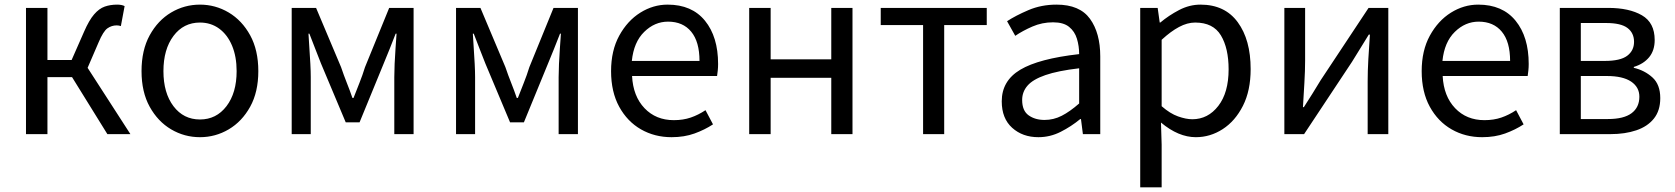

<svg xmlns="http://www.w3.org/2000/svg" viewBox="-20 -577 7206 826"><path d="M91.8 0V-543H184.1V-318.8H288.1L341.8 -440.9Q363.3 -490.2 384.8 -515.1Q406.2 -540 430.4 -548.6Q454.6 -557.1 483.9 -557.1Q503.9 -557.1 516.1 -550.8L500 -464.8Q491.2 -467.8 481.9 -467.8Q460.4 -467.8 442.4 -455.3Q424.3 -442.9 403.8 -394L356.9 -285.2L541 0H441.9L290 -245.1H184.1V0Z M840.3 13.2Q773.4 13.2 716.3 -20.5Q659.2 -54.2 624 -117.7Q588.9 -181.2 588.9 -271Q588.9 -361.3 624 -425.3Q659.2 -489.3 716.3 -523.2Q773.4 -557.1 840.3 -557.1Q906.7 -557.1 963.9 -523.2Q1021 -489.3 1056.2 -425.3Q1091.3 -361.3 1091.3 -271Q1091.3 -181.2 1056.2 -117.7Q1021 -54.2 963.9 -20.5Q906.7 13.2 840.3 13.2ZM840.3 -63Q910.6 -63 954.3 -120.1Q998 -177.2 998 -271Q998 -333.5 978.3 -380.6Q958.5 -427.7 922.9 -453.9Q887.2 -480 840.3 -480Q769.5 -480 726.3 -422.4Q683.1 -364.7 683.1 -271Q683.1 -177.2 726.3 -120.1Q769.5 -63 840.3 -63Z M1234.9 0V-543H1339.8L1447.3 -288.1Q1459 -253.4 1471.9 -220.9Q1484.9 -188.5 1496.1 -155.8H1501Q1513.7 -188.5 1526.6 -220.9Q1539.6 -253.4 1550.3 -288.1L1654.3 -543H1759.3V0H1676.3V-245.1Q1676.3 -269 1677.7 -302Q1679.2 -335 1681.6 -369.4Q1684.1 -403.8 1686 -432.1H1682.1Q1669.9 -399.9 1656.5 -366.9Q1643.1 -334 1630.9 -304.2L1526.9 -50.8H1467.3L1360.8 -304.2Q1349.1 -334 1336.2 -367.2Q1323.2 -400.4 1311 -432.1H1307.1Q1308.6 -403.8 1311 -369.4Q1313.5 -335 1315.2 -302Q1316.9 -269 1316.9 -245.1V0Z M1941.9 0V-543H2046.9L2154.3 -288.1Q2166 -253.4 2179 -220.9Q2191.9 -188.5 2203.1 -155.8H2208Q2220.7 -188.5 2233.6 -220.9Q2246.6 -253.4 2257.3 -288.1L2361.3 -543H2466.3V0H2383.3V-245.1Q2383.3 -269 2384.8 -302Q2386.2 -335 2388.7 -369.4Q2391.1 -403.8 2393.1 -432.1H2389.2Q2377 -399.9 2363.5 -366.9Q2350.1 -334 2337.9 -304.2L2233.9 -50.8H2174.3L2067.9 -304.2Q2056.2 -334 2043.2 -367.2Q2030.3 -400.4 2018.1 -432.1H2014.2Q2015.6 -403.8 2018.1 -369.4Q2020.5 -335 2022.2 -302Q2023.9 -269 2023.9 -245.1V0Z M2869.1 13.2Q2796.4 13.2 2737.5 -20.5Q2678.7 -54.2 2643.8 -117.9Q2608.9 -181.6 2608.9 -271Q2608.9 -359.4 2644 -423.6Q2679.2 -487.8 2734.6 -522.5Q2790 -557.1 2852.1 -557.1Q2956.5 -557.1 3012.9 -487.8Q3069.3 -418.5 3069.3 -301.8Q3069.3 -287.1 3067.9 -273.9Q3066.4 -260.7 3064.9 -250H2699.2Q2703.6 -163.1 2752.7 -111.6Q2801.8 -60.1 2878.9 -60.1Q2918.9 -60.1 2951.7 -71.3Q2984.4 -82.5 3015.1 -103L3047.4 -42Q3011.7 -18.6 2967.8 -2.7Q2923.8 13.2 2869.1 13.2ZM2698.2 -314.9H2989.3Q2989.3 -397.5 2953.6 -440.7Q2918 -483.9 2854 -483.9Q2796.4 -483.9 2751.5 -439.9Q2706.5 -396 2698.2 -314.9Z M3203.1 0V-543H3295.4V-321.8H3556.2V-543H3647.5V0H3556.2V-242.2H3295.4V0Z M3951.2 0V-469.2H3769V-543H4225.1V-469.2H4042V0Z M4447.3 13.2Q4379.4 13.2 4334.5 -27.1Q4289.6 -67.4 4289.6 -141.1Q4289.6 -229.5 4369.4 -277.1Q4449.2 -324.7 4622.6 -344.2Q4622.6 -378.9 4613 -410.4Q4603.5 -441.9 4579.3 -461.4Q4555.2 -481 4510.3 -481Q4463.4 -481 4421.6 -462.9Q4379.9 -444.8 4347.7 -422.9L4312.5 -485.8Q4349.1 -509.8 4404.3 -533.4Q4459.5 -557.1 4525.4 -557.1Q4625 -557.1 4669.2 -496.1Q4713.4 -435.1 4713.4 -334V0H4638.7L4630.4 -64.9H4627.4Q4588.4 -32.7 4543 -9.8Q4497.6 13.2 4447.3 13.2ZM4473.6 -61Q4512.7 -61 4547.6 -78.9Q4582.5 -96.7 4622.6 -131.8V-283.2Q4530.8 -272.5 4477.3 -253.9Q4423.8 -235.4 4400.6 -208.7Q4377.4 -182.1 4377.4 -147Q4377.4 -100.6 4405.3 -80.8Q4433.1 -61 4473.6 -61Z M4885.3 229V-543H4960.4L4969.2 -480H4971.7Q5008.3 -510.7 5052.7 -533.9Q5097.2 -557.1 5144.5 -557.1Q5249.5 -557.1 5304.9 -481.4Q5360.4 -405.8 5360.4 -279.8Q5360.4 -187 5327.1 -121.6Q5293.9 -56.2 5240.2 -21.5Q5186.5 13.2 5124.5 13.2Q5049.8 13.2 4974.6 -49.8L4977.5 44.9V229ZM5109.4 -64Q5176.8 -64 5221.2 -121.3Q5265.6 -178.7 5265.6 -278.8Q5265.6 -369.6 5232.4 -424.8Q5199.2 -480 5121.6 -480Q5087.9 -480 5052.2 -460.9Q5016.6 -441.9 4977.5 -405.8V-120.1Q5013.7 -88.4 5048.1 -76.2Q5082.5 -64 5109.4 -64Z M5505.4 0V-543H5594.7V-315.9Q5594.7 -273.4 5591.6 -220.9Q5588.4 -168.5 5585.4 -116.2H5589.4Q5605.5 -140.6 5626 -173.8Q5646.5 -207 5661.6 -231.9L5867.7 -543H5952.6V0H5863.8V-227.1Q5863.8 -270.5 5866.7 -322.5Q5869.6 -374.5 5873.5 -428.2H5868.7Q5853 -402.3 5832.3 -369.1Q5811.5 -335.9 5796.4 -311L5590.3 0Z M6356.4 13.2Q6283.7 13.2 6224.9 -20.5Q6166 -54.2 6131.1 -117.9Q6096.2 -181.6 6096.2 -271Q6096.2 -359.4 6131.3 -423.6Q6166.5 -487.8 6221.9 -522.5Q6277.3 -557.1 6339.4 -557.1Q6443.8 -557.1 6500.2 -487.8Q6556.6 -418.5 6556.6 -301.8Q6556.6 -287.1 6555.2 -273.9Q6553.7 -260.7 6552.2 -250H6186.5Q6190.9 -163.1 6240 -111.6Q6289.1 -60.1 6366.2 -60.1Q6406.2 -60.1 6439 -71.3Q6471.7 -82.5 6502.4 -103L6534.7 -42Q6499 -18.6 6455.1 -2.7Q6411.1 13.2 6356.4 13.2ZM6185.5 -314.9H6476.6Q6476.6 -397.5 6440.9 -440.7Q6405.3 -483.9 6341.3 -483.9Q6283.7 -483.9 6238.8 -439.9Q6193.8 -396 6185.5 -314.9Z M6690.4 0V-543H6898.4Q6988.8 -543 7043.7 -511.2Q7098.6 -479.5 7098.6 -404.8Q7098.6 -359.9 7074.7 -330.8Q7050.8 -301.8 7008.8 -289.1V-285.2Q7055.2 -274.4 7088.9 -243.9Q7122.6 -213.4 7122.6 -154.8Q7122.6 -101.1 7095.2 -66.9Q7067.9 -32.7 7019.5 -16.4Q6971.2 0 6908.7 0ZM6780.8 -314.9H6883.8Q6951.2 -314.9 6980.5 -337.2Q7009.8 -359.4 7009.8 -397Q7009.8 -435.1 6981.7 -456.5Q6953.6 -478 6889.6 -478H6780.8ZM6780.8 -64.9H6897.5Q6965.8 -64.9 6999.3 -90.1Q7032.7 -115.2 7032.7 -161.1Q7032.7 -202.1 6997.1 -226.1Q6961.4 -250 6892.6 -250H6780.8Z"/></svg>

Font: Source Han Sans CN
Style: Regular
Weight: 400
Designer: Ryoko NISHIZUKA  (kana, bopomofo & ideographs); Paul D. Hunt (Latin, Greek & Cyrillic); Sandoll Communications , Soo-you
Foundry: Adobe
Version: Version 2.004;hotconv 1.0.118;makeotfexe 2.5.65603